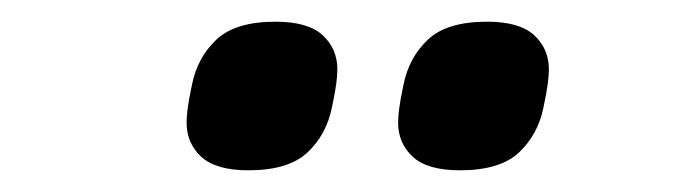

<svg xmlns="http://www.w3.org/2000/svg" viewBox="-20 -762 627 177"><path d="M209 -605Q179 -605 165.5 -617.5Q152 -630 152 -649Q152 -654 153 -662Q154 -670 157 -684Q162 -709 179.5 -725.5Q197 -742 234 -742Q264 -742 277.5 -729.5Q291 -717 291 -698Q291 -693 290 -685Q289 -677 286 -663Q281 -638 263.5 -621.5Q246 -605 209 -605ZM404 -605Q374 -605 360.5 -617.5Q347 -630 347 -649Q347 -654 348 -662Q349 -670 352 -684Q357 -709 374.5 -725.5Q392 -742 429 -742Q459 -742 472.5 -729.5Q486 -717 486 -698Q486 -693 485 -685Q484 -677 481 -663Q476 -638 458.5 -621.5Q441 -605 404 -605Z"/></svg>

Font: IBM Plex Sans SmBld
Style: Italic
Weight: 600
Italic angle: -11°
Designer: Mike Abbink, Paul van der Laan, Pieter van Rosmalen
Foundry: Bold Monday
Version: Version 3.005